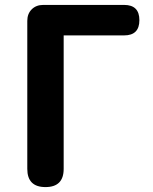

<svg xmlns="http://www.w3.org/2000/svg" viewBox="-20 -761 624 781"><path d="M165 0Q91 0 91 -74V-370V-676Q91 -705 109 -723Q127 -741 156 -741H319H485Q547 -741 547 -679Q547 -617 485 -617H239V-74Q239 0 165 0Z"/></svg>

Font: GenSenRounded2 TW B
Style: Regular
Weight: 700
Version: Version 2.000;PS 2;hotconv 16.6.51;makeotf.lib2.5.65220 DEVE